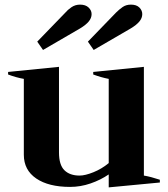

<svg xmlns="http://www.w3.org/2000/svg" viewBox="-20 -798 726 830"><path d="M166 -582 141 -618 263 -744Q272 -755 288.5 -766.5Q305 -778 326 -778Q350 -778 363 -765.5Q376 -753 376 -737Q376 -720 363.5 -705Q351 -690 326 -675ZM360 -618 482 -744Q495 -757 510 -767.5Q525 -778 546 -778Q570 -778 582.5 -765.5Q595 -753 595 -737Q595 -720 582.5 -705Q570 -690 545 -675L385 -582ZM671 -21V-9L450 12V-44Q415 -20 371.5 -5Q328 10 283 10Q190 10 136.5 -26.5Q83 -63 83 -129V-457Q49 -463 15 -476V-487L235 -509V-139Q235 -85 258.5 -62Q282 -39 324 -39Q348 -39 384 -53.5Q420 -68 450 -93V-457Q418 -463 383 -476V-487L602 -509V-39Q632 -34 671 -21Z"/></svg>

Font: Trirong Bold
Style: Regular
Weight: 700
Designer: Katatrad Team
Foundry: CadsonDemak
Version: Version 1.000